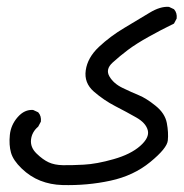

<svg xmlns="http://www.w3.org/2000/svg" viewBox="-20 -359 540 562"><path d="M162.1 182.6Q127.9 181.6 98.1 169.9Q68.4 158.2 43.5 134.3Q18.6 110.4 12.2 87.9Q5.9 65.4 8.8 36.1Q11.7 6.8 31.7 -16.1Q51.8 -39.1 77.1 -37.1L91.8 -30.3Q101.6 -19.5 99.6 -2.9L91.8 11.7Q73.2 27.3 70.8 49.8Q68.4 72.3 86.9 90.3Q105.5 108.4 122.6 116.2Q139.6 124 163.6 124.5Q187.5 125 225.1 123Q262.7 121.1 312.5 106.9Q362.3 92.8 390.1 68.4Q418 43.9 412.6 22.5Q407.2 1 378.9 -15.1Q350.6 -31.2 317.4 -48.3Q284.2 -65.4 254.9 -90.8Q225.6 -116.2 231 -153.3Q236.3 -190.4 269.5 -221.7Q302.7 -252.9 344.7 -277.8Q386.7 -302.7 418 -321.8Q449.2 -340.8 474.6 -338.9L489.3 -332Q499 -321.3 497.1 -304.7L489.3 -290Q451.2 -271.5 414.6 -251Q377.9 -230.5 354.5 -212.9Q331.1 -195.3 309.6 -175.8Q288.1 -156.2 300.3 -135.3Q312.5 -114.3 338.9 -101.6Q365.2 -88.9 386.7 -80.1Q408.2 -71.3 435.5 -49.3Q462.9 -27.3 468.3 1Q473.6 29.3 471.2 52.2Q468.8 75.2 419.9 115.2Q371.1 155.3 303.2 169.9Q235.4 184.6 162.1 182.6Z"/></svg>

Font: JasonHandwriting2
Style: Regular
Weight: 400
Version: Version 1.05.10